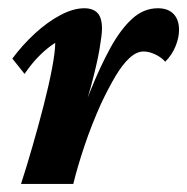

<svg xmlns="http://www.w3.org/2000/svg" viewBox="-20 -457 465 477"><path d="M336.9 -329.1Q319.3 -329.1 301.8 -313Q284.2 -296.9 267.1 -268.1Q250 -239.3 231.4 -200.2Q208 -148.4 189.9 -94.7Q171.9 -41 162.1 0H32.2Q45.9 -42 60.5 -92.8Q75.2 -143.6 88.4 -194.8Q101.6 -246.1 109.4 -287.6Q117.2 -329.1 117.2 -350.6Q98.6 -338.9 79.6 -320.3Q60.5 -301.8 41 -273.4L10.7 -311.5Q35.2 -344.7 66.4 -373.5Q97.7 -402.3 129.9 -419.4Q162.1 -436.5 189.5 -436.5Q210.9 -436.5 222.2 -424.8Q233.4 -413.1 233.4 -385.7Q233.4 -371.1 227.1 -334Q220.7 -296.9 205.1 -239.3Q189.5 -181.6 159.2 -104.5H155.3Q180.7 -171.9 204.6 -231.4Q228.5 -291 253.9 -337.4Q279.3 -383.8 308.1 -410.2Q336.9 -436.5 372.1 -436.5Q397.5 -436.5 411.1 -422.4Q424.8 -408.2 424.8 -382.8Q424.8 -363.3 416 -341.8Q407.2 -320.3 390.6 -303.7Q379.9 -315.4 364.7 -322.3Q349.6 -329.1 336.9 -329.1Z"/></svg>

Font: Crimson Pro
Style: Bold Italic
Weight: 700
Italic angle: -12°
Designer: Jacques Le Bailly
Foundry: Baron von Fonthausen
Version: Version 1.003